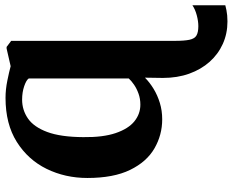

<svg xmlns="http://www.w3.org/2000/svg" viewBox="-96 -514 863 712"><g transform="rotate(-90 336.0 -158.5)"><path d="M612 253Q567 253 528.8 235.8Q490.5 218.5 462.2 186.8Q434 155 418.2 111Q402.5 67 402.5 13.5L403.5 -53Q386 -35.5 362.2 -21Q338.5 -6.5 310 2.2Q281.5 11 249 11Q191 11 141.2 -17.8Q91.5 -46.5 61.5 -108Q31.5 -169.5 31.5 -266.5Q31.5 -348.5 65.2 -417.5Q99 -486.5 165.2 -528.2Q231.5 -570 328.5 -570Q360 -570 393 -563.2Q426 -556.5 446 -551L511.5 -566H517.5L540 -549V58Q540 93 544 112Q548 131 559.8 138Q571.5 145 594.5 145Q613 145 634.8 139.2Q656.5 133.5 672 123V245Q663 247.5 653.8 249.2Q644.5 251 634.5 252Q624.5 253 612 253ZM303.5 -70Q325.5 -70 344.2 -76.8Q363 -83.5 377.5 -93.5Q392 -103.5 400.5 -113V-484Q394.5 -493 371.8 -500.8Q349 -508.5 322 -508.5Q283.5 -508.5 252 -486.8Q220.5 -465 202 -415.2Q183.5 -365.5 183 -282Q182 -208.5 198 -161.5Q214 -114.5 241.5 -92.2Q269 -70 303.5 -70Z"/></g></svg>

Font: Merriweather Light 18pt
Style: Bold
Weight: 700
Version: Version 2.100